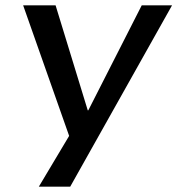

<svg xmlns="http://www.w3.org/2000/svg" viewBox="-20 -504 667 722"><path d="M627 -484H513L312 -89H310L189 -484H67L240 7L126 198H244Z"/></svg>

Font: Gamestation Extended
Style: Italic
Weight: 400
Width: 7
Designer: Jonas Hecksher
Foundry: Jonas Hecksher, Playtypeª, e-types AS
Version: Version 1.003